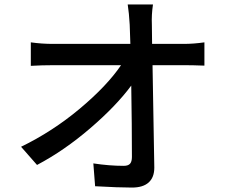

<svg xmlns="http://www.w3.org/2000/svg" viewBox="-20 -811 1040 866"><path d="M526 -517H221Q169 -517 119 -514V-620Q168 -613 219 -613H568L565 -700Q562 -753 556 -791H670Q663 -744 665 -700L666 -613H809Q853 -613 902 -620V-515Q848 -517 814 -517H668L676 -55Q676 -11 650.5 12Q625 35 575 35Q515 35 409 29L401 -74Q473 -63 538 -63Q558 -63 566.5 -72.5Q575 -82 575 -103Q575 -244 572 -425Q504 -333 387 -232.5Q270 -132 147 -67L75 -149Q217 -218 339.5 -320.5Q462 -423 526 -517Z"/></svg>

Font: Sinter Medium
Style: Regular
Weight: 500
Foundry: Adobe & rsms
Version: Version 1.000